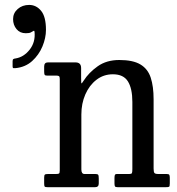

<svg xmlns="http://www.w3.org/2000/svg" viewBox="-20 -780 739 800"><path d="M34.5 -700.5Q34.5 -725.5 53.8 -742.5Q73 -759.5 101.5 -759.5Q131 -759.5 151.2 -735Q171.5 -710.5 171.5 -655.5Q171.5 -622 156.8 -586.5Q142 -551 113.8 -525.5Q85.5 -500 44 -496Q38.5 -495.5 35.5 -496.2Q32.5 -497 32.5 -503.5V-525Q32.5 -532 36 -534Q39.5 -536 45 -536.5Q79 -542 103.5 -573Q128 -604 124 -647Q123.5 -653 120.2 -651.5Q117 -650 113 -647.5Q107 -643.5 101.2 -642.5Q95.5 -641.5 87.5 -641.5Q63 -641.5 48.8 -658.8Q34.5 -676 34.5 -700.5ZM215.5 -465H176Q167.5 -465 165.8 -468.8Q164 -472.5 164 -483.5V-502.5Q164 -520 179.5 -520H294.5Q318 -520 318 -496.5V-455.5Q318 -433 319.5 -432.5Q321 -432 329 -444.5Q350 -477.5 387 -503.8Q424 -530 477 -530Q534 -530 565 -511.5Q596 -493 608 -456.5Q620 -420 620 -366.5V-78Q620 -63.5 623.5 -59.2Q627 -55 640 -55H674Q683 -55 685.2 -51.8Q687.5 -48.5 687.5 -39V-16Q687.5 -3.5 684.5 -1.8Q681.5 0 669.5 0H471Q461.5 0 459.2 -3.2Q457 -6.5 457 -16V-37.5Q457 -46 458.5 -50.5Q460 -55 467.5 -55H518.5Q527.5 -55 529.5 -58.5Q531.5 -62 531.5 -75.5V-355.5Q531.5 -411 513 -440.8Q494.5 -470.5 450.5 -470.5Q411.5 -470.5 381.8 -447.5Q352 -424.5 335.5 -386.5Q319 -348.5 319 -303V-74Q319 -55 332 -55H377.5Q386.5 -55 389 -51.8Q391.5 -48.5 391.5 -36V-15.5Q391.5 0 376 0H179Q168 0 166 -2.8Q164 -5.5 164 -16.5V-39.5Q164 -50 167 -52.5Q170 -55 180.5 -55H213Q222 -55 225.5 -56.8Q229 -58.5 229 -70V-451Q229 -460 226 -462.5Q223 -465 215.5 -465Z"/></svg>

Font: Besley* Narrow
Style: Regular
Weight: 400
Width: 4
Designer: Owen Earl
Foundry: indestructible type*
Version: Version 3.000; ttfautohint (v1.8.3)